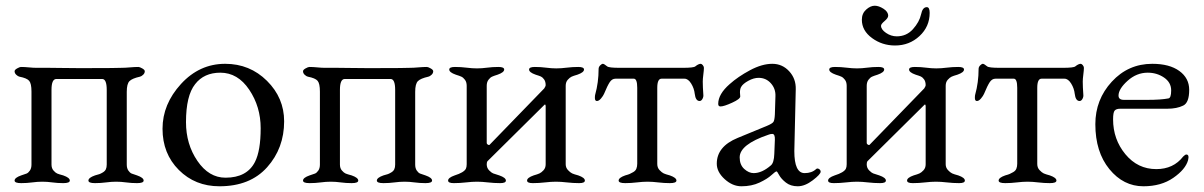

<svg xmlns="http://www.w3.org/2000/svg" viewBox="-20 -637 4206 671"><path d="M337 -361H177Q160 -361 160 -323V-62Q160 -49 167 -41Q174 -33 180 -30.5Q186 -28 201 -24Q224 -16 224 -6Q224 3 201 3Q181 3 163 0.5Q145 -2 128 -2Q111 -2 92.5 0.5Q74 3 54 3Q31 3 31 -6Q31 -16 54 -24Q67 -28 73 -30.5Q79 -33 84.5 -41Q90 -49 90 -62V-317Q90 -345 82 -354.5Q74 -364 48 -369Q43 -370 37 -375.5Q31 -381 31 -388Q31 -393 40 -398Q49 -403 53 -403Q66 -403 81 -401.5Q96 -400 107 -400H119Q131 -400 150.5 -400Q170 -400 193.5 -399.5Q217 -399 246 -399Q275 -399 300 -399Q384 -399 406 -400Q417 -400 434 -401.5Q451 -403 464 -403Q468 -403 477 -398Q486 -393 486 -388Q486 -381 480 -375.5Q474 -370 469 -369Q442 -363 432.5 -353.5Q423 -344 423 -316V-62Q423 -49 428.5 -41Q434 -33 440 -30.5Q446 -28 459 -24Q482 -16 482 -6Q482 3 459 3Q439 3 421 0.5Q403 -2 386 -2Q369 -2 350.5 0.5Q332 3 312 3Q289 3 289 -6Q289 -16 312 -24Q323 -27 327.5 -28.5Q332 -30 339.5 -34.5Q347 -39 350 -45.5Q353 -52 353 -62V-323Q353 -361 337 -361Z M767 -414Q853 -414 913 -354.5Q973 -295 973 -213Q973 -119 913.5 -52.5Q854 14 747 14Q662 14 605 -43Q548 -100 548 -187Q548 -273 612.5 -343.5Q677 -414 767 -414ZM750 -383Q693 -383 662 -343Q630 -303 630 -210Q630 -133 670 -74.5Q710 -16 768 -16Q843 -16 871 -71Q891 -110 891 -189Q891 -264 851 -323.5Q811 -383 750 -383Z M1345 -361H1185Q1168 -361 1168 -323V-62Q1168 -49 1175 -41Q1182 -33 1188 -30.5Q1194 -28 1209 -24Q1232 -16 1232 -6Q1232 3 1209 3Q1189 3 1171 0.5Q1153 -2 1136 -2Q1119 -2 1100.5 0.5Q1082 3 1062 3Q1039 3 1039 -6Q1039 -16 1062 -24Q1075 -28 1081 -30.5Q1087 -33 1092.5 -41Q1098 -49 1098 -62V-317Q1098 -345 1090 -354.5Q1082 -364 1056 -369Q1051 -370 1045 -375.5Q1039 -381 1039 -388Q1039 -393 1048 -398Q1057 -403 1061 -403Q1074 -403 1089 -401.5Q1104 -400 1115 -400H1127Q1139 -400 1158.5 -400Q1178 -400 1201.5 -399.5Q1225 -399 1254 -399Q1283 -399 1308 -399Q1392 -399 1414 -400Q1425 -400 1442 -401.5Q1459 -403 1472 -403Q1476 -403 1485 -398Q1494 -393 1494 -388Q1494 -381 1488 -375.5Q1482 -370 1477 -369Q1450 -363 1440.5 -353.5Q1431 -344 1431 -316V-62Q1431 -49 1436.5 -41Q1442 -33 1448 -30.5Q1454 -28 1467 -24Q1490 -16 1490 -6Q1490 3 1467 3Q1447 3 1429 0.5Q1411 -2 1394 -2Q1377 -2 1358.5 0.5Q1340 3 1320 3Q1297 3 1297 -6Q1297 -16 1320 -24Q1331 -27 1335.5 -28.5Q1340 -30 1347.5 -34.5Q1355 -39 1358 -45.5Q1361 -52 1361 -62V-323Q1361 -361 1345 -361Z M1887 -339Q1887 -352 1881.5 -359.5Q1876 -367 1870.5 -369.5Q1865 -372 1852 -376Q1829 -384 1829 -394Q1829 -403 1849 -403Q1870 -403 1888.5 -400.5Q1907 -398 1924 -398Q1941 -398 1960.5 -400.5Q1980 -403 2001 -403Q2021 -403 2021 -394Q2021 -384 1998 -376Q1984 -372 1977.5 -369Q1971 -366 1964 -358Q1957 -350 1957 -337V-63Q1957 -51 1965 -42.5Q1973 -34 1979.5 -31Q1986 -28 2001 -24Q2024 -16 2024 -6Q2024 3 2004 3Q1983 3 1961.5 0.5Q1940 -2 1923 -2Q1906 -2 1884.5 0.5Q1863 3 1842 3Q1822 3 1822 -6Q1822 -16 1845 -24Q1859 -28 1865.5 -31Q1872 -34 1879.5 -42Q1887 -50 1887 -63V-266Q1887 -270 1885 -272Q1884 -272 1883 -271L1684 -74Q1681 -71 1681 -63Q1681 -50 1689.5 -41.5Q1698 -33 1703.5 -31Q1709 -29 1725 -24Q1748 -16 1748 -6Q1748 3 1728 3Q1707 3 1685.5 0.5Q1664 -2 1647 -2Q1630 -2 1608.5 0.5Q1587 3 1566 3Q1546 3 1546 -6Q1546 -16 1569 -24Q1601 -34 1608 -47Q1611 -53 1611 -63V-337Q1611 -350 1605 -358Q1599 -366 1592.5 -369Q1586 -372 1573 -376Q1550 -384 1550 -394Q1550 -403 1570 -403Q1591 -403 1610.5 -400.5Q1630 -398 1647 -398Q1664 -398 1682.5 -400.5Q1701 -403 1722 -403Q1742 -403 1742 -394Q1742 -384 1719 -376Q1706 -372 1699.5 -369Q1693 -366 1687 -358Q1681 -350 1681 -337V-137Q1681 -134 1685 -131.5Q1689 -129 1691 -131L1882 -328Q1887 -336 1887 -339Z M2367 -400Q2404 -400 2410 -405Q2421 -414 2429 -414Q2432 -414 2436 -409.5Q2440 -405 2440 -399Q2440 -392 2438 -376.5Q2436 -361 2436 -352Q2436 -334 2438 -306Q2439 -299 2435 -291.5Q2431 -284 2425 -284Q2411 -284 2408 -309Q2406 -328 2395.5 -345Q2385 -362 2372 -362H2292Q2277 -362 2277 -330V-64Q2277 -51 2285 -42.5Q2293 -34 2299.5 -31Q2306 -28 2321 -24Q2344 -16 2344 -6Q2344 3 2321 3Q2301 3 2280.5 0.5Q2260 -2 2243 -2Q2226 -2 2205.5 0.5Q2185 3 2165 3Q2142 3 2142 -6Q2142 -16 2165 -24Q2176 -27 2180.5 -29Q2185 -31 2193 -35.5Q2201 -40 2204 -47.5Q2207 -55 2207 -65V-330Q2207 -362 2195 -362H2131Q2119 -362 2111 -350Q2103 -338 2091 -309Q2088 -302 2080.5 -293Q2073 -284 2066 -284Q2059 -284 2059 -295Q2059 -303 2060 -306Q2072 -349 2072 -396Q2072 -403 2077.5 -408.5Q2083 -414 2087 -414Q2091 -414 2102 -405Q2108 -400 2145 -400Z M2792 -32Q2817 -32 2832 -46Q2836 -50 2842 -46.5Q2848 -43 2848 -37Q2848 -28 2820.5 -7Q2793 14 2768 14Q2743 14 2726.5 1Q2710 -12 2703 -25Q2696 -38 2694 -38Q2690 -38 2676 -25Q2662 -12 2634.5 1Q2607 14 2571 14Q2540 14 2512.5 -11Q2485 -36 2485 -65Q2485 -125 2558 -155L2660 -197Q2679 -205 2683 -211Q2687 -217 2688 -237L2690 -301Q2691 -327 2674 -346Q2657 -365 2631 -365Q2614 -365 2595 -354.5Q2576 -344 2570 -333Q2566 -326 2566 -314Q2566 -312 2566.5 -307Q2567 -302 2567 -300Q2567 -291 2538.5 -278Q2510 -265 2498 -265Q2490 -265 2490 -274Q2490 -308 2530 -343Q2559 -369 2601 -391.5Q2643 -414 2679 -414Q2714 -414 2738 -388Q2762 -362 2761 -325L2756 -109Q2756 -32 2792 -32ZM2565 -87Q2565 -61 2581 -46.5Q2597 -32 2614 -32Q2643 -32 2674 -59Q2685 -68 2686 -99L2688 -148Q2689 -169 2679 -169Q2672 -169 2665 -166Q2565 -132 2565 -87Z M3215 -339Q3215 -352 3209.5 -359.5Q3204 -367 3198.5 -369.5Q3193 -372 3180 -376Q3157 -384 3157 -394Q3157 -403 3177 -403Q3198 -403 3216.5 -400.5Q3235 -398 3252 -398Q3269 -398 3288.5 -400.5Q3308 -403 3329 -403Q3349 -403 3349 -394Q3349 -384 3326 -376Q3312 -372 3305.5 -369Q3299 -366 3292 -358Q3285 -350 3285 -337V-63Q3285 -51 3293 -42.5Q3301 -34 3307.5 -31Q3314 -28 3329 -24Q3352 -16 3352 -6Q3352 3 3332 3Q3311 3 3289.5 0.5Q3268 -2 3251 -2Q3234 -2 3212.5 0.5Q3191 3 3170 3Q3150 3 3150 -6Q3150 -16 3173 -24Q3187 -28 3193.5 -31Q3200 -34 3207.5 -42Q3215 -50 3215 -63V-266Q3215 -270 3213 -272Q3212 -272 3211 -271L3012 -74Q3009 -71 3009 -63Q3009 -50 3017.5 -41.5Q3026 -33 3031.5 -31Q3037 -29 3053 -24Q3076 -16 3076 -6Q3076 3 3056 3Q3035 3 3013.5 0.5Q2992 -2 2975 -2Q2958 -2 2936.5 0.5Q2915 3 2894 3Q2874 3 2874 -6Q2874 -16 2897 -24Q2929 -34 2936 -47Q2939 -53 2939 -63V-337Q2939 -350 2933 -358Q2927 -366 2920.5 -369Q2914 -372 2901 -376Q2878 -384 2878 -394Q2878 -403 2898 -403Q2919 -403 2938.5 -400.5Q2958 -398 2975 -398Q2992 -398 3010.5 -400.5Q3029 -403 3050 -403Q3070 -403 3070 -394Q3070 -384 3047 -376Q3034 -372 3027.5 -369Q3021 -366 3015 -358Q3009 -350 3009 -337V-137Q3009 -134 3013 -131.5Q3017 -129 3019 -131L3210 -328Q3215 -336 3215 -339ZM3114 -510Q3148 -510 3170.5 -535Q3193 -560 3199 -587Q3204 -612 3219 -612Q3229 -612 3229 -592Q3229 -544 3193.5 -511Q3158 -478 3108 -478Q3063 -478 3027.5 -504Q2992 -530 2992 -568Q2992 -590 3007 -603.5Q3022 -617 3037 -617Q3051 -617 3067.5 -606.5Q3084 -596 3084 -582Q3084 -574 3071.5 -563.5Q3059 -553 3059 -547Q3059 -534 3076.5 -522Q3094 -510 3114 -510Z M3695 -400Q3732 -400 3738 -405Q3749 -414 3757 -414Q3760 -414 3764 -409.5Q3768 -405 3768 -399Q3768 -392 3766 -376.5Q3764 -361 3764 -352Q3764 -334 3766 -306Q3767 -299 3763 -291.5Q3759 -284 3753 -284Q3739 -284 3736 -309Q3734 -328 3723.5 -345Q3713 -362 3700 -362H3620Q3605 -362 3605 -330V-64Q3605 -51 3613 -42.5Q3621 -34 3627.5 -31Q3634 -28 3649 -24Q3672 -16 3672 -6Q3672 3 3649 3Q3629 3 3608.5 0.5Q3588 -2 3571 -2Q3554 -2 3533.5 0.5Q3513 3 3493 3Q3470 3 3470 -6Q3470 -16 3493 -24Q3504 -27 3508.5 -29Q3513 -31 3521 -35.5Q3529 -40 3532 -47.5Q3535 -55 3535 -65V-330Q3535 -362 3523 -362H3459Q3447 -362 3439 -350Q3431 -338 3419 -309Q3416 -302 3408.5 -293Q3401 -284 3394 -284Q3387 -284 3387 -295Q3387 -303 3388 -306Q3400 -349 3400 -396Q3400 -403 3405.5 -408.5Q3411 -414 3415 -414Q3419 -414 3430 -405Q3436 -400 3473 -400Z M3991 -383Q3952 -383 3920.5 -354.5Q3889 -326 3889 -303Q3889 -288 3908 -288H3990Q4037 -288 4063 -293Q4073 -294 4073 -321Q4073 -349 4048 -366Q4023 -383 3991 -383ZM4007 -414Q4067 -414 4101.5 -389Q4136 -364 4136 -323Q4136 -278 4115 -268Q4093 -257 4059 -257H3895Q3881 -257 3875.5 -250.5Q3870 -244 3870 -220Q3870 -150 3913 -98Q3956 -46 4021 -46Q4081 -46 4115 -90Q4122 -97 4126 -97Q4137 -97 4132 -77Q4123 -45 4080.5 -15.5Q4038 14 3976 14Q3906 14 3857 -46Q3808 -106 3808 -203Q3808 -289 3865.5 -351.5Q3923 -414 4007 -414Z"/></svg>

Font: EB Garamond 08
Style: Regular
Weight: 400
Version: Version 0.016 ; ttfautohint (v1.5)